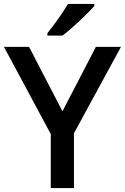

<svg xmlns="http://www.w3.org/2000/svg" viewBox="-20 -951 632 971"><path d="M295.9 -771C342.3 -805.7 423.3 -881.3 457 -920.9V-931.2H323.7C300.8 -891.6 256.8 -828.6 219.7 -783.2V-771ZM127 -713.9H0L236.8 -272.9V0H354V-276.9L591.8 -713.9H464.8L295.9 -388.2Z"/></svg>

Font: Open Sans 600
Style: Regular
Weight: 600
Foundry: Ascender Corporation
Version: Version 1.100;PS 001.100;hotconv 1.0.88;makeotf.lib2.5.64775